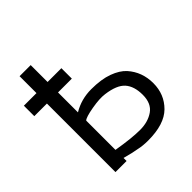

<svg xmlns="http://www.w3.org/2000/svg" viewBox="-181 -671 788 788"><g transform="rotate(-45 213.5 -277.0)"><path d="M113.3 -64.5Q195.3 -50.8 242.2 -50.8Q289.1 -50.8 320.8 -73Q352.5 -95.2 352.5 -145Q352.5 -194.8 328.6 -221.7Q304.7 -248.5 244.6 -256.3Q216.3 -260.3 169.4 -252Q122.6 -243.7 113.3 -234.4ZM113.3 0H48.8V-397.9H-24.4V-458.5H48.8V-556.6H113.3V-458.5H193.4V-397.9H113.3V-282.2Q161.1 -311 219 -311Q276.9 -311 316.2 -296.6Q355.5 -282.2 376.5 -258.8Q417 -212.9 417 -148.2Q417 -83.5 373.3 -40Q329.6 3.4 235.4 3.4Q204.6 3.4 181.2 -2L151.9 -7.8Q132.3 -12.2 113.3 -17.6Z"/></g></svg>

Font: News Cycle
Style: Regular
Weight: 500
Version: Version 0.5.2